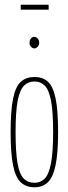

<svg xmlns="http://www.w3.org/2000/svg" viewBox="-20 -785 290 813"><path d="M126 8Q91 8 68.5 -12.5Q46 -33 35.5 -84Q25 -135 25 -225Q25 -320 36 -370.5Q47 -421 69.5 -440Q92 -459 126 -459Q160 -459 182 -440Q204 -421 215 -370.5Q226 -320 226 -225Q226 -135 215 -84Q204 -33 182 -12.5Q160 8 126 8ZM126 -11Q152 -11 169.5 -29Q187 -47 196 -94Q205 -141 205 -226Q205 -313 196 -359Q187 -405 169.5 -422.5Q152 -440 126 -440Q100 -440 82 -422.5Q64 -405 55 -359Q46 -313 46 -226Q46 -142 54 -95Q62 -48 80 -29.5Q98 -11 126 -11ZM125 -580Q118 -580 111.5 -587Q105 -594 105 -604Q105 -615 111 -622Q117 -629 125 -629Q133 -629 139.5 -622Q146 -615 146 -604Q146 -594 139.5 -587Q133 -580 125 -580ZM68 -744V-765H186V-744Z"/></svg>

Font: Inconsolata UltraCondensed ExtraLight
Style: Regular
Weight: 200
Width: 1
Monospace: yes
Designer: Raph Levien, Cyreal, Brenton Simpson
Foundry: Raph Levien, Cyreal, Google
Version: Version 3.100; ttfautohint (v1.8.4.7-5d5b)